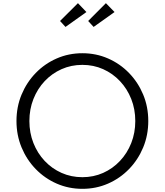

<svg xmlns="http://www.w3.org/2000/svg" viewBox="-20 -1176 1040 1212"><path d="M500 16Q586.5 16 662 -17Q737.5 -50 794.5 -108.8Q851.5 -167.5 883.8 -245.2Q916 -323 916 -412Q916 -501.5 883.8 -579Q851.5 -656.5 794.5 -715.2Q737.5 -774 662 -807Q586.5 -840 500 -840Q413.5 -840 338 -807Q262.5 -774 205.5 -715.2Q148.5 -656.5 116.2 -579Q84 -501.5 84 -412Q84 -323 116.2 -245.2Q148.5 -167.5 205.5 -108.8Q262.5 -50 338 -17Q413.5 16 500 16ZM500 -57.5Q429.5 -57.5 368.8 -84.5Q308 -111.5 262.2 -160Q216.5 -208.5 191 -273Q165.5 -337.5 165.5 -412Q165.5 -486.5 191 -551Q216.5 -615.5 262.2 -664Q308 -712.5 368.8 -739.5Q429.5 -766.5 500 -766.5Q570.5 -766.5 631 -739.5Q691.5 -712.5 737.2 -664Q783 -615.5 808.5 -551Q834 -486.5 834 -412Q834 -337.5 808.5 -273Q783 -208.5 737.2 -160Q691.5 -111.5 631 -84.5Q570.5 -57.5 500 -57.5ZM571 -1006 703 -1100 648.5 -1156 536.5 -1043.5ZM393.5 -1006 525.5 -1100 472 -1156 359 -1043.5Z"/></svg>

Font: Spartan
Style: Regular
Weight: 400
Designer: Matt Bailey, Mirko Velimirovic
Foundry: Matt Bailey
Version: Version 1.003; ttfautohint (v1.8.3)